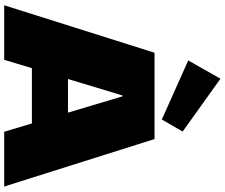

<svg xmlns="http://www.w3.org/2000/svg" viewBox="-96 -950 1047 894"><g transform="rotate(90 427.0 -503.5)"><path d="M226 -700H628L849 0H594L429 -551H425L259 0H5ZM250 -297H604V-129H250ZM593 -831 537 -734 262 -857 347 -1007Z"/></g></svg>

Font: Pathway Extreme 8pt Thin 12pt Black
Style: Regular
Weight: 900
Version: Version 1.001;gftools[0.9.26]